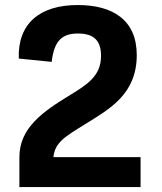

<svg xmlns="http://www.w3.org/2000/svg" viewBox="-20 -762 660 782"><path d="M296.5 -741.5C141.5 -741.5 51.5 -665.5 56.5 -523.5L190.5 -510C200.5 -597.5 234 -625.5 297.5 -625.5C362 -625.5 391.5 -597 391.5 -534.5C391.5 -452 334 -417 265.5 -375C155 -307.5 59 -241.5 59 -122V0H552.5V-122H197.5C204 -181 241 -203.5 328 -257C425.5 -317.5 537 -378.5 537 -537.5C537 -681 439 -741.5 296.5 -741.5Z"/></svg>

Font: Monaspace Neon
Style: Bold
Weight: 700
Designer: Riley Cran & the Lettermatic Team
Foundry: Lettermatic
Version: Version 1.200 (Monaspace Neon)